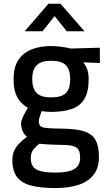

<svg xmlns="http://www.w3.org/2000/svg" viewBox="-20 -751 562 1005"><path d="M269.8 233.4Q193.1 233.4 143.4 220.5Q93.6 207.7 69.2 175.9Q44.8 144 44.8 86.9Q44.8 60.2 53.3 40.1Q61.7 20.1 78.8 1.8Q95.9 -16.4 121.7 -35.4Q107.2 -45.3 98.7 -64.8Q90.3 -84.4 90.3 -107.4Q90.3 -119.1 102.1 -143.5Q114 -167.9 125.9 -186.6Q106.7 -197.7 89.4 -215.4Q72.1 -233 61.6 -262.4Q51.2 -291.9 51.2 -336.7Q51.2 -399.9 76.4 -437.6Q101.6 -475.4 146.1 -492.7Q190.5 -510 246.7 -510Q272.5 -510 302.1 -506Q331.6 -502 349.5 -497L502.7 -501.3V-421.1L415.4 -424.8Q426.9 -412.2 435.5 -391.1Q444.1 -369.9 444.1 -336.7Q444.1 -270.1 421.6 -232.8Q399.1 -195.6 354.7 -180.4Q310.3 -165.2 243.9 -165.2Q236.7 -165.2 221.2 -166.7Q205.8 -168.2 198.1 -169.2Q193.6 -157.1 188.4 -141.4Q183.2 -125.6 183.2 -118.6Q183.2 -101.6 189.9 -92.9Q196.6 -84.2 220.6 -81.3Q244.6 -78.5 295.1 -77.8Q371.6 -77.8 415.9 -65Q460.2 -52.2 479.1 -19.9Q497.9 12.3 497.9 70.6Q497.9 129 469.3 164.8Q440.7 200.7 389.6 217Q338.5 233.4 269.8 233.4ZM270.8 152.4Q336.2 152.4 367.8 134.4Q399.4 116.4 399.4 75.6Q399.4 44.7 388.9 30.3Q378.5 15.9 354.1 11.4Q329.7 6.9 287.5 6.9Q279.4 6.9 264.9 6.4Q250.4 5.9 234.7 5.1Q219.1 4.3 205.8 3.1Q192.6 2 185.9 1.4Q161.8 20.7 151.4 36.6Q141.1 52.4 141.1 77.7Q141.1 104 153.1 120.9Q165.1 137.8 193.5 145.1Q221.9 152.4 270.8 152.4ZM246.9 -241.1Q302.1 -241.1 324.8 -264Q347.5 -286.8 347.5 -336.7Q347.5 -386.6 324.8 -409.7Q302.1 -432.8 246.9 -432.8Q195.7 -432.8 172.2 -409.7Q148.7 -386.6 148.7 -336.7Q148.7 -286.8 172.2 -264Q195.7 -241.1 246.9 -241.1ZM109.3 -587.4 233.5 -731.4H296.6L422.4 -587.4H329.2L266 -666.7L202.5 -587.4Z"/></svg>

Font: TitilliumWeb ExtraLight
Style: Regular
Weight: 400
Designer: Mohamed Gaber, Accademia di Belle Arti di Urbino and others
Foundry: Kief Type Foundry, Accademia di Belle Arti di Urbino and others
Version: Version 3.000; ttfautohint (v1.8.2)